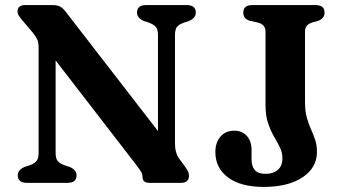

<svg xmlns="http://www.w3.org/2000/svg" viewBox="-20 -720 1346 756"><path d="M281.5 -29.5Q281.5 0 245.5 0H86.5Q50 0 50 -29.5Q50 -51 76.5 -62.5L96.5 -69Q116 -76 124 -86.2Q132 -96.5 132 -118V-532Q132 -552.5 126.8 -564.2Q121.5 -576 108.5 -592L67.5 -640.5Q58.5 -651.5 53.8 -658.8Q49 -666 49 -675Q49 -700 79.5 -700H186.5Q203 -700 214.2 -695.2Q225.5 -690.5 238.5 -674L602 -204V-582Q602 -603.5 594 -613.5Q586 -623.5 566 -631L546 -637.5Q519.5 -649 519.5 -670.5Q519.5 -700 555.5 -700H715Q751 -700 751 -670.5Q751 -649 724.5 -637.5L704.5 -631Q684.5 -624 676.8 -614Q669 -604 669 -582V-154Q669 -120 683.5 -98L709 -63.5Q718 -50.5 721 -43.2Q724 -36 724 -28Q724 0 692.5 0H568.5Q541 0 541 -24Q541 -34 536 -42.8Q531 -51.5 515.5 -72L199 -482V-118Q199 -96.5 206.8 -86.5Q214.5 -76.5 235 -69L255 -62.5Q281.5 -51 281.5 -29.5ZM1228 -122Q1228 -59.5 1171.2 -21.8Q1114.5 16 1018.5 16Q928 16 878 -21.2Q828 -58.5 828 -121.5Q828 -159 848.2 -182.2Q868.5 -205.5 903 -205.5Q932.5 -205.5 951.5 -185.2Q970.5 -165 970.5 -128.5V-92Q970.5 -65.5 983.2 -50.5Q996 -35.5 1026 -35.5Q1055.5 -35.5 1073.8 -51Q1092 -66.5 1092 -96Q1092 -120 1082 -140Q1072 -160 1059 -182.2Q1046 -204.5 1035.8 -234Q1025.5 -263.5 1025.5 -306.5V-595.5Q1025.5 -624 994 -631.5L964.5 -638Q938 -645 938 -670.5Q938 -700 974 -700H1222Q1258 -700 1258 -670.5Q1258 -648 1234 -638.5L1209.5 -631.5Q1196 -627.5 1188.5 -619Q1181 -610.5 1181 -595.5V-319.5Q1181 -282 1188.2 -256.5Q1195.5 -231 1204.8 -210.5Q1214 -190 1221 -169.5Q1228 -149 1228 -122Z"/></svg>

Font: Fraunces 9pt S050 SemiBold
Style: Regular
Weight: 600
Version: Version 1.000; ttfautohint (v1.8.3)